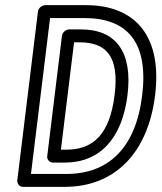

<svg xmlns="http://www.w3.org/2000/svg" viewBox="-20 -699 626 744"><path d="M100 -25 174 -629H307C473 -629 556 -536 531 -330C506 -123 398 -25 238 -25ZM47 0C46 11 54 25 69 25H232C422 25 553 -103 581 -330C609 -556 507 -679 313 -679H155C144 -679 129 -669 127 -654ZM185 -69H231C366 -69 453 -161 474 -330C495 -499 428 -585 294 -585H248C233 -585 221 -571 220 -560L163 -94C161 -79 174 -69 185 -69ZM216 -119 267 -535H288C392 -535 443 -481 424 -330C405 -177 340 -119 237 -119Z"/></svg>

Font: Falling Sky
Style: CondOuObl
Weight: 400
Designer: Paul D. Hunt
Foundry: Adobe Systems Incorporated
Version: Version 1.02